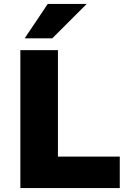

<svg xmlns="http://www.w3.org/2000/svg" viewBox="-20 -961 675 981"><path d="M84 0V-705H276V-161H592V0ZM106 -765 224 -941H423L247 -765Z"/></svg>

Font: Nunito Sans 7pt Black
Style: Regular
Weight: 900
Designer: Vernon Adams
Foundry: Vernon Adams
Version: Version 3.101;gftools[0.9.27]